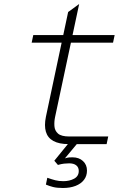

<svg xmlns="http://www.w3.org/2000/svg" viewBox="-20 -719 690 958"><path d="M322 0Q275 0 246.5 -15.5Q218 -31 209 -61.5Q200 -92 209 -136L320 -659L375 -699L255 -136Q250 -113 251.5 -90Q253 -67 269.5 -52.5Q286 -38 326 -38H520L512 0ZM138 -506 146 -544H552L544 -506ZM294 219Q264 219 244.5 214Q225 209 209 202L216 168Q239 176 256.5 180.5Q274 185 296 185Q327 185 350 172.5Q373 160 373 134Q373 116 360.5 106Q348 96 325 96Q313 96 299.5 97.5Q286 99 269 104L251 83L334 -19L364 -1L304 71Q318 67 325 66.5Q332 66 342 66Q374 66 394 84.5Q414 103 414 132Q414 159 399 178.5Q384 198 357 208.5Q330 219 294 219Z"/></svg>

Font: Azeret Mono Thin Thin
Style: Italic
Weight: 250
Italic angle: -12°
Version: Version 1.002